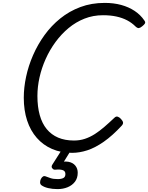

<svg xmlns="http://www.w3.org/2000/svg" viewBox="-20 -1035 1021 1324"><path d="M477 19Q401 19 339.5 -7.5Q278 -34 234 -84Q190 -134 167 -204Q144 -274 144 -361Q144 -431 160 -506Q176 -581 208 -654.5Q240 -728 287 -793Q334 -858 396 -908Q458 -958 534.5 -986.5Q611 -1015 702 -1015Q764 -1015 815.5 -1001Q867 -987 908 -960Q949 -933 976 -893Q984 -882 979.5 -873.5Q975 -865 961 -854Q948 -843 938 -841.5Q928 -840 915 -852Q889 -878 856.5 -895Q824 -912 783 -921Q742 -930 690 -930Q622 -930 562.5 -906.5Q503 -883 453 -841.5Q403 -800 363 -745.5Q323 -691 295 -628.5Q267 -566 252.5 -501Q238 -436 238 -373Q238 -299 254 -241.5Q270 -184 302 -145Q334 -106 381 -86Q428 -66 490 -66Q530 -66 565 -77.5Q600 -89 633 -110Q666 -131 699 -159.5Q732 -188 769 -223Q780 -234 791.5 -230.5Q803 -227 814 -215Q827 -201 828.5 -190.5Q830 -180 819 -168Q755 -99 695.5 -57.5Q636 -16 582 1.5Q528 19 477 19ZM377 269Q342 269 312 262Q282 255 264 241Q256 233 256.5 221Q257 209 262 199Q269 186 277.5 181.5Q286 177 297 182Q310 187 329 193.5Q348 200 378 200Q403 200 417 192.5Q431 185 431 165Q431 144 412 138Q393 132 364 135Q353 136 348.5 133Q344 130 339 124Q335 117 336.5 110.5Q338 104 343 97L413 -13H478L405 105L375 89Q420 75 451 80.5Q482 86 499 106.5Q516 127 516 156Q516 193 497 218Q478 243 446.5 256Q415 269 377 269Z"/></svg>

Font: Playwrite TZ
Style: Regular
Weight: 400
Designer: Veronika Burian, José Scaglione
Foundry: TypeTogether
Version: Version 1.002